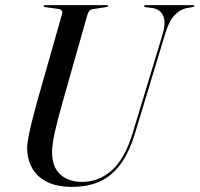

<svg xmlns="http://www.w3.org/2000/svg" viewBox="-20 -720 780 750"><path d="M498.5 -201 615 -585.5Q629 -634 617.2 -659Q605.5 -684 576 -688.5L550 -692Q545.5 -692.5 544.2 -693.5Q543 -694.5 543 -696.5Q543 -698 544.5 -699Q546 -700 548.5 -700H735Q737.5 -700 738.5 -699.2Q739.5 -698.5 739.5 -697Q739.5 -695.5 738.2 -694.5Q737 -693.5 733 -692.5L707 -688Q681.5 -682 660.2 -658.8Q639 -635.5 624 -584L508.5 -203Q486.5 -129 453.2 -82Q420 -35 372.8 -12.5Q325.5 10 261 10Q202.5 10 163.2 -9.8Q124 -29.5 104.8 -64.8Q85.5 -100 86 -146Q86.5 -161.5 92.5 -191.5Q98.5 -221.5 107.5 -256.8Q116.5 -292 125 -323L222.5 -665.5Q225 -674.5 220.8 -679.2Q216.5 -684 209 -685L157.5 -692Q153.5 -692.5 152 -693.5Q150.5 -694.5 150.5 -696.5Q150.5 -698 152 -699Q153.5 -700 156 -700H398Q402 -700 402 -697Q402 -695.5 400.8 -694.5Q399.5 -693.5 395.5 -692.5L341 -684Q333.5 -683 329 -677.8Q324.5 -672.5 320 -657.5L225 -322.5Q204 -248.5 194 -203Q184 -157.5 183.5 -129Q182.5 -69 214.8 -39.2Q247 -9.5 301.5 -9.5Q365.5 -9.5 416.8 -54.8Q468 -100 498.5 -201Z"/></svg>

Font: Fraunces 120pt
Style: Italic
Weight: 400
Italic angle: -16°
Version: Version 1.000;[b76b70a41]